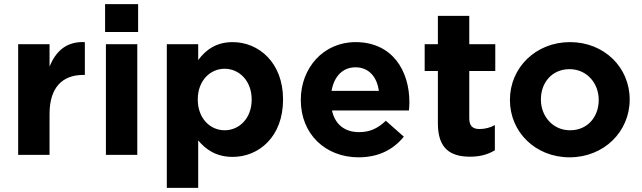

<svg xmlns="http://www.w3.org/2000/svg" viewBox="-20 -750 3112 930"><path d="M68 -536V0H220V-198C220 -326 282 -387 383 -387H391V-546C301 -550 251 -502 220 -428V-536Z M489 -730V-595H649V-730ZM493 -536V0H645V-536Z M788 -536V160H940V-70C976 -27 1026 10 1107 10C1234 10 1351 -88 1351 -267V-269C1351 -448 1232 -546 1107 -546C1028 -546 977 -509 940 -459V-536ZM1068 -119C997 -119 938 -178 938 -267V-269C938 -358 997 -417 1068 -417C1139 -417 1199 -358 1199 -269V-267C1199 -177 1139 -119 1068 -119Z M1717 12C1814 12 1886 -26 1936 -88L1849 -165C1807 -126 1770 -110 1719 -110C1651 -110 1603 -146 1588 -215H1961C1962 -229 1963 -243 1963 -255C1963 -407 1881 -546 1702 -546C1546 -546 1437 -420 1437 -267V-265C1437 -101 1556 12 1717 12ZM1815 -310H1586C1598 -379 1639 -424 1702 -424C1766 -424 1806 -378 1815 -310Z M2257 9C2308 9 2345 -3 2377 -22V-144C2355 -132 2330 -125 2302 -125C2268 -125 2253 -142 2253 -177V-406H2379V-536H2253V-673H2101V-536H2037V-406H2101V-152C2101 -28 2164 9 2257 9Z M2739 12C2906 12 3030 -113 3030 -267V-269C3030 -423 2907 -546 2741 -546C2574 -546 2450 -421 2450 -267V-265C2450 -111 2573 12 2739 12ZM2741 -119C2657 -119 2600 -188 2600 -267V-269C2600 -348 2652 -415 2739 -415C2823 -415 2880 -346 2880 -267V-265C2880 -186 2828 -119 2741 -119Z"/></svg>

Font: Mission
Style: Bold
Weight: 700
Version: Version 1.000;FEAKit 1.0